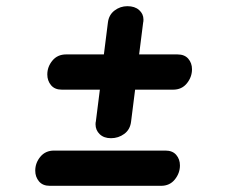

<svg xmlns="http://www.w3.org/2000/svg" viewBox="-20 -601 740 621"><path d="M554 -425Q577 -425 589 -411Q601 -397 601 -377Q601 -352 584.5 -331.5Q568 -311 540 -311H417L404 -208Q401 -182 382 -168Q363 -154 339 -154Q316 -154 302.5 -167Q289 -180 289 -199Q289 -205 290 -208L303 -311H180Q157 -311 145 -325.5Q133 -340 133 -360Q133 -385 149.5 -405Q166 -425 194 -425H316L329 -528Q332 -553 350.5 -567Q369 -581 392 -581Q416 -581 430 -568.5Q444 -556 444 -538Q444 -531 443 -528L430 -425ZM515 -114Q538 -114 550 -100Q562 -86 562 -66Q562 -41 545.5 -20.5Q529 0 501 0H141Q118 0 106 -14.5Q94 -29 94 -49Q94 -74 110.5 -94Q127 -114 155 -114Z"/></svg>

Font: Lebkuchenwelt
Style: Regular
Weight: 400
Designer: Vernon Adams
Foundry: Gereon Berster
Version: Version 1.000;PS 001.001;hotconv 1.0.56 